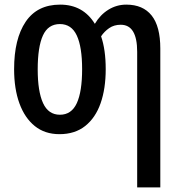

<svg xmlns="http://www.w3.org/2000/svg" viewBox="-20 -570 776 830"><path d="M437 -271Q437 -187 415 -124Q393 -61 348.5 -25.5Q304 10 237 10Q174 10 130.5 -25Q87 -60 64 -123Q41 -186 41 -271Q41 -402 91 -476Q141 -550 240 -550Q339 -550 390 -467Q413 -506 448.5 -528Q484 -550 526 -550Q598 -550 635.5 -503Q673 -456 673 -360V240H573V-346Q573 -463 502 -463Q473 -463 452 -448.5Q431 -434 417 -413Q437 -355 437 -271ZM143 -270Q143 -175 166 -124.5Q189 -74 239 -74Q289 -74 312 -124Q335 -174 335 -271Q335 -367 312 -416.5Q289 -466 239 -466Q188 -466 165.5 -416.5Q143 -367 143 -270Z"/></svg>

Font: Avrile Sans Condensed Medium
Style: Regular
Weight: 500
Width: 3
Designer: Monotype Design Team
Foundry: Monotype Imaging Inc.
Version: Version 2.001;September 10, 2019;FontCreator 11.5.0.2425 64-